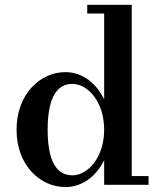

<svg xmlns="http://www.w3.org/2000/svg" viewBox="-20 -770 672 800"><path d="M599 -36.5H529V-750H343.5V-713.5H414V-356C381.5 -423 324 -469.5 252.5 -469.5C149 -469.5 49 -379.5 49 -229.5C49 -79.5 149 9.5 252.5 9.5C324 9.5 381.5 -36.5 414 -102.5V0H599ZM414 -229.5C414 -112.5 345 -39.5 281.5 -39.5C219 -39.5 178.5 -92.5 178.5 -229.5C178.5 -366.5 219 -420.5 281.5 -420.5C345 -420.5 414 -347 414 -229.5Z"/></svg>

Font: Bodoni* 06pt Medium
Style: Regular
Weight: 500
Version: Version 2.3